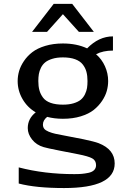

<svg xmlns="http://www.w3.org/2000/svg" viewBox="-20 -763 640 976"><path d="M457 -601.1H380.9L299.8 -690.9L219.2 -601.1H143.1L252.9 -743.2H347.2ZM299.8 -231Q331.1 -231 354.2 -238Q377.4 -245.1 390.6 -256.1Q403.8 -267.1 411.9 -283.7Q419.9 -300.3 422.4 -315.9Q424.8 -331.5 424.8 -351.1Q424.8 -377.4 419.4 -397.7Q414.1 -418 400.6 -435.3Q387.2 -452.6 361.8 -461.9Q336.4 -471.2 299.8 -471.2Q269 -471.2 246.1 -464.1Q223.1 -457 209.7 -446Q196.3 -435.1 188.2 -418.7Q180.2 -402.3 177.5 -386.5Q174.8 -370.6 174.8 -351.1Q174.8 -324.7 180.2 -304.7Q185.5 -284.7 198.5 -267.1Q211.4 -249.5 237.1 -240.2Q262.7 -231 299.8 -231ZM69.8 -351.1Q69.8 -376.5 77.1 -401.9Q84.5 -427.2 101.8 -452.9Q119.1 -478.5 144.5 -498Q169.9 -517.6 210.2 -529.8Q250.5 -542 299.8 -542Q369.6 -542 422.9 -517.1Q482.4 -578.1 554.2 -578.1V-505.9Q503.4 -505.9 468.3 -487.3Q497.6 -461.9 513.7 -426Q529.8 -390.1 529.8 -351.1Q529.8 -326.2 522.9 -301Q516.1 -275.9 498.8 -250Q481.4 -224.1 456.3 -204.1Q431.2 -184.1 390.6 -171.6Q350.1 -159.2 299.8 -159.2Q256.8 -159.2 219.7 -168.9Q198.2 -151.4 198.2 -129.9Q198.2 -117.2 204.8 -108.6Q211.4 -100.1 227.5 -93.5Q243.7 -86.9 261.2 -83Q278.8 -79.1 311 -73.2L403.8 -55.2Q459.5 -43.5 481.4 -35.2Q563 -3.4 563 67.9Q563 192.9 305.7 192.9Q162.1 192.9 75.2 169.9V87.9Q206.1 122.1 357.9 122.1Q379.9 122.1 395 120.8Q410.2 119.6 429.2 115.7Q448.2 111.8 458.3 101.8Q468.3 91.8 468.3 76.7Q468.3 52.7 448.7 42Q429.2 31.2 377 21L284.2 2.9Q215.3 -10.7 202.1 -15.1Q165 -25.9 143.1 -53.7Q121.1 -81.5 121.1 -111.8Q121.1 -160.2 161.6 -191.9Q119.1 -216.8 94.5 -259.5Q69.8 -302.2 69.8 -351.1Z"/></svg>

Font: Aurulent Sans Mono
Style: Regular
Weight: 400
Monospace: yes
Version: Version 2007.05.04